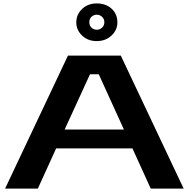

<svg xmlns="http://www.w3.org/2000/svg" viewBox="-20 -1102 1103 1122"><path d="M425.8 -971.2Q425.8 -1017.1 459.7 -1049.6Q493.7 -1082 544.9 -1082Q599.1 -1082 632.6 -1050.8Q666 -1019.5 666 -971.2Q666 -926.3 631.3 -894Q596.7 -861.8 544.9 -861.8Q494.1 -861.8 460 -894Q425.8 -926.3 425.8 -971.2ZM545.9 -928.2Q563.5 -928.2 576.7 -940.7Q589.8 -953.1 589.8 -972.2Q589.8 -990.7 576.7 -1003.4Q563.5 -1016.1 545.9 -1016.1Q527.8 -1016.1 514.9 -1004.2Q502 -992.2 502 -972.2Q502 -952.1 514.9 -940.2Q527.8 -928.2 545.9 -928.2ZM860.8 0 753.9 -234.9H308.1L201.2 0H9.8L377 -776.9H686L1053.2 0ZM505.9 -668 357.9 -345.2H704.1L557.1 -668Z"/></svg>

Font: Sporting Grotesque
Style: Bold
Weight: 700
Designer: Lucas LE BIHAN
Foundry: Lucas LE BIHAN
Version: Version 2.002;PS 2.2;hotconv 1.0.88;makeotf.lib2.5.647800